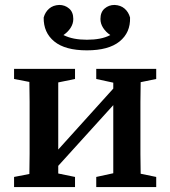

<svg xmlns="http://www.w3.org/2000/svg" viewBox="-20 -758 690 778"><path d="M370 -438V-479H613V-438L550 -425Q549 -388 549 -345Q549 -302 549 -269V-210Q549 -177 549 -134Q549 -91 550 -54L613 -41V0H370V-41L439 -56V-332L216 -86V-55L284 -41V0H37V-41L99 -53Q100 -91 100 -134Q100 -177 100 -210V-269Q100 -302 100 -345.5Q100 -389 99 -426L37 -438V-479H284V-438L216 -424V-152L439 -399V-423ZM332 -554Q244 -554 200 -590Q156 -626 157 -687Q163 -709 179 -723Q195 -737 220 -738Q243 -738 260 -723.5Q277 -709 277 -681Q277 -662 266 -645Q255 -628 237 -616Q257 -606 280.5 -601.5Q304 -597 332 -597Q361 -597 384.5 -601.5Q408 -606 427 -616Q409 -628 398 -645Q387 -662 387 -681Q387 -709 404 -723.5Q421 -738 444 -738Q469 -737 485 -723Q501 -709 507 -687Q509 -626 464.5 -590Q420 -554 332 -554Z"/></svg>

Font: Source Serif Pro Semibold
Style: Regular
Weight: 600
Designer: Frank Grießhammer
Foundry: Adobe Systems Incorporated
Version: Version 3.000;hotconv 1.0.109;makeotfexe 2.5.65596